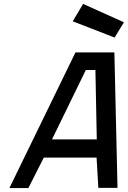

<svg xmlns="http://www.w3.org/2000/svg" viewBox="-20 -962 654 982"><path d="M366 -694H565L581 -1H483L474 -156H204L125 0H28ZM246 -249H475L468 -604H419ZM614 -848 566 -770 352 -853 405 -942Z"/></svg>

Font: Panefresco 600wt
Style: Italic
Weight: 600
Foundry: Campivisivi & Chank Co
Version: Version 1.000